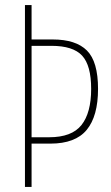

<svg xmlns="http://www.w3.org/2000/svg" viewBox="-20 -734 437 754"><path d="M365 -385Q365 -278 320.5 -224Q276 -170 178 -170H104V0H78V-714H104V-579H187Q278 -579 321.5 -535.5Q365 -492 365 -385ZM173 -195Q262 -195 300 -243Q338 -291 338 -385Q338 -477 302.5 -515.5Q267 -554 182 -554H104V-195Z"/></svg>

Font: Noto Sans Thai ExtCond Thin
Style: Regular
Weight: 100
Width: 2
Designer: Monotype Design Team
Foundry: Monotype Imaging Inc.
Version: Version 2.002; ttfautohint (v1.8.4.7-5d5b)